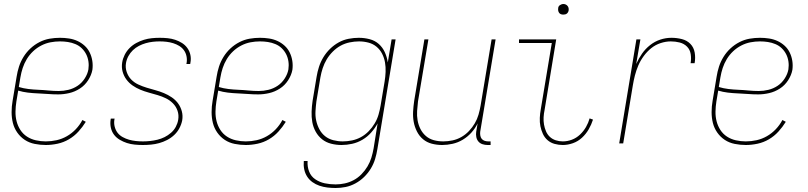

<svg xmlns="http://www.w3.org/2000/svg" viewBox="-20 -717 4040 960"><path d="M209 8Q181 8 153.5 2.5Q126 -3 104 -17.5Q82 -32 66.5 -54Q51 -76 44.5 -102Q38 -128 38 -156.5Q38 -185 43 -213L63 -333Q67 -359 75 -384Q83 -409 97.5 -432.5Q112 -456 132.5 -475Q153 -494 177.5 -506.5Q202 -519 228 -523.5Q254 -528 280 -528Q303 -528 325.5 -524.5Q348 -521 367.5 -512Q387 -503 403 -488.5Q419 -474 428.5 -454.5Q438 -435 441.5 -413Q445 -391 442 -368Q437 -341 420.5 -315.5Q404 -290 379 -274Q354 -258 326 -251.5Q298 -245 271 -245Q246 -245 220.5 -247Q195 -249 169.5 -250Q144 -251 119 -254Q94 -257 71 -264L62 -210Q58 -185 57.5 -159.5Q57 -134 63 -110.5Q69 -87 82 -67Q95 -47 115 -34Q135 -21 159.5 -15.5Q184 -10 209 -10Q236 -10 263 -16Q290 -22 314.5 -36Q339 -50 359 -71Q379 -92 392 -117L409 -108Q393 -82 372 -59Q351 -36 324.5 -20.5Q298 -5 268 1.5Q238 8 209 8ZM274 -262Q298 -262 322.5 -268Q347 -274 368 -288Q389 -302 403.5 -324.5Q418 -347 422 -370Q425 -391 422 -410.5Q419 -430 410.5 -446.5Q402 -463 388.5 -476Q375 -489 357 -496.5Q339 -504 319.5 -507Q300 -510 280 -510Q256 -510 232.5 -505.5Q209 -501 186.5 -489.5Q164 -478 145.5 -460.5Q127 -443 114 -421.5Q101 -400 93.5 -377Q86 -354 82 -330L74 -282Q97 -275 122 -272Q147 -269 172.5 -268Q198 -267 223 -264.5Q248 -262 274 -262Z M694 8Q674 8 653.5 6Q633 4 614.5 -2Q596 -8 579 -18Q562 -28 550.5 -43Q539 -58 534.5 -77.5Q530 -97 533 -118L534 -124H553L552 -119Q549 -101 553.5 -83.5Q558 -66 568 -53Q578 -40 593.5 -31.5Q609 -23 625 -18.5Q641 -14 658.5 -12Q676 -10 695 -10Q712 -10 730.5 -12Q749 -14 767.5 -18.5Q786 -23 803 -31.5Q820 -40 835 -53Q850 -66 859 -83Q868 -100 871 -118Q875 -142 867.5 -163.5Q860 -185 844.5 -200.5Q829 -216 809.5 -225.5Q790 -235 768 -241.5Q746 -248 724 -254Q702 -260 681.5 -268.5Q661 -277 643 -289.5Q625 -302 612 -319.5Q599 -337 593 -359Q587 -381 591 -405Q594 -424 603.5 -443Q613 -462 628 -477Q643 -492 661.5 -502Q680 -512 699.5 -518Q719 -524 739 -526Q759 -528 779 -528Q799 -528 818.5 -526Q838 -524 856 -518Q874 -512 890 -502Q906 -492 917 -476.5Q928 -461 932 -442Q936 -423 932 -403L931 -397H912L913 -402Q916 -419 912.5 -436Q909 -453 899.5 -466Q890 -479 876 -487.5Q862 -496 846 -501Q830 -506 813 -508Q796 -510 778 -510Q761 -510 743.5 -508Q726 -506 708.5 -501Q691 -496 674.5 -487.5Q658 -479 644.5 -466Q631 -453 622 -436.5Q613 -420 610 -402Q606 -379 613.5 -357Q621 -335 636 -319.5Q651 -304 671.5 -294.5Q692 -285 713.5 -278.5Q735 -272 757 -266Q779 -260 799.5 -251.5Q820 -243 838.5 -230.5Q857 -218 870 -200.5Q883 -183 889 -161Q895 -139 891 -115Q887 -95 877 -76Q867 -57 851 -42Q835 -27 815.5 -17Q796 -7 776 -1.5Q756 4 735.5 6Q715 8 694 8Z M1209 8Q1181 8 1153.5 2.5Q1126 -3 1104 -17.5Q1082 -32 1066.5 -54Q1051 -76 1044.5 -102Q1038 -128 1038 -156.5Q1038 -185 1043 -213L1063 -333Q1067 -359 1075 -384Q1083 -409 1097.5 -432.5Q1112 -456 1132.5 -475Q1153 -494 1177.5 -506.5Q1202 -519 1228 -523.5Q1254 -528 1280 -528Q1303 -528 1325.5 -524.5Q1348 -521 1367.5 -512Q1387 -503 1403 -488.5Q1419 -474 1428.5 -454.5Q1438 -435 1441.5 -413Q1445 -391 1442 -368Q1437 -341 1420.5 -315.5Q1404 -290 1379 -274Q1354 -258 1326 -251.5Q1298 -245 1271 -245Q1246 -245 1220.5 -247Q1195 -249 1169.5 -250Q1144 -251 1119 -254Q1094 -257 1071 -264L1062 -210Q1058 -185 1057.5 -159.5Q1057 -134 1063 -110.5Q1069 -87 1082 -67Q1095 -47 1115 -34Q1135 -21 1159.5 -15.5Q1184 -10 1209 -10Q1236 -10 1263 -16Q1290 -22 1314.5 -36Q1339 -50 1359 -71Q1379 -92 1392 -117L1409 -108Q1393 -82 1372 -59Q1351 -36 1324.5 -20.5Q1298 -5 1268 1.5Q1238 8 1209 8ZM1274 -262Q1298 -262 1322.5 -268Q1347 -274 1368 -288Q1389 -302 1403.5 -324.5Q1418 -347 1422 -370Q1425 -391 1422 -410.5Q1419 -430 1410.5 -446.5Q1402 -463 1388.5 -476Q1375 -489 1357 -496.5Q1339 -504 1319.5 -507Q1300 -510 1280 -510Q1256 -510 1232.5 -505.5Q1209 -501 1186.5 -489.5Q1164 -478 1145.5 -460.5Q1127 -443 1114 -421.5Q1101 -400 1093.5 -377Q1086 -354 1082 -330L1074 -282Q1097 -275 1122 -272Q1147 -269 1172.5 -268Q1198 -267 1223 -264.5Q1248 -262 1274 -262Z M1658 223Q1637 223 1616.5 220.5Q1596 218 1577 211.5Q1558 205 1542 193.5Q1526 182 1515.5 165.5Q1505 149 1501 129Q1497 109 1499 88H1518Q1516 116 1525.5 140.5Q1535 165 1556.5 179.5Q1578 194 1604 199.5Q1630 205 1658 205Q1681 205 1704 200Q1727 195 1748.5 183.5Q1770 172 1787.5 154Q1805 136 1817.5 115Q1830 94 1837 71Q1844 48 1848 25L1868 -100Q1855 -76 1836 -54.5Q1817 -33 1792.5 -18.5Q1768 -4 1741 2Q1714 8 1688 8Q1661 8 1635.5 1.5Q1610 -5 1590.5 -20.5Q1571 -36 1558.5 -58.5Q1546 -81 1541.5 -106.5Q1537 -132 1538 -159Q1539 -186 1543 -213L1563 -333Q1567 -358 1575 -383Q1583 -408 1597 -431Q1611 -454 1630.5 -473Q1650 -492 1673.5 -505Q1697 -518 1723 -523Q1749 -528 1774 -528Q1802 -528 1828.5 -521Q1855 -514 1874 -497Q1893 -480 1904 -456Q1915 -432 1919 -405L1938 -520H1958L1867 28Q1863 53 1855.5 78Q1848 103 1834 126Q1820 149 1800.5 168Q1781 187 1757 200Q1733 213 1708 218Q1683 223 1658 223ZM1694 -10Q1717 -10 1740.5 -15Q1764 -20 1785 -31.5Q1806 -43 1823.5 -61Q1841 -79 1853.5 -100Q1866 -121 1872.5 -143.5Q1879 -166 1883 -189L1903 -309Q1907 -333 1908 -357.5Q1909 -382 1905 -405Q1901 -428 1890.5 -448.5Q1880 -469 1862.5 -483.5Q1845 -498 1822 -504Q1799 -510 1775 -510Q1752 -510 1728 -505Q1704 -500 1683 -488.5Q1662 -477 1644 -459Q1626 -441 1613.5 -420Q1601 -399 1593.5 -376Q1586 -353 1582 -330L1562 -210Q1559 -186 1557.5 -161.5Q1556 -137 1561 -114Q1566 -91 1577 -70.5Q1588 -50 1605.5 -36Q1623 -22 1646.5 -16Q1670 -10 1694 -10Z M2191 8Q2164 8 2139 1.5Q2114 -5 2095 -21Q2076 -37 2064.5 -60Q2053 -83 2048.5 -108Q2044 -133 2045.5 -159.5Q2047 -186 2051 -213L2102 -520H2122L2070 -210Q2067 -186 2065.5 -162Q2064 -138 2068 -115Q2072 -92 2082.5 -71.5Q2093 -51 2110 -36.5Q2127 -22 2149.5 -16Q2172 -10 2197 -10Q2219 -10 2242.5 -15Q2266 -20 2287 -32Q2308 -44 2325 -62Q2342 -80 2354 -100.5Q2366 -121 2372.5 -143.5Q2379 -166 2383 -189L2438 -520H2458L2381 -58Q2380 -49 2381.5 -39.5Q2383 -30 2388.5 -23Q2394 -16 2403 -13Q2412 -10 2421 -10H2433V8H2418Q2405 8 2392.5 4Q2380 0 2372 -9.5Q2364 -19 2361.5 -32Q2359 -45 2361 -58L2368 -100Q2356 -75 2337 -54Q2318 -33 2294 -18.5Q2270 -4 2243 2Q2216 8 2191 8Z M2794 8Q2773 8 2753 2.5Q2733 -3 2718 -16Q2703 -29 2694.5 -47.5Q2686 -66 2682 -86Q2678 -106 2679 -127.5Q2680 -149 2684 -171L2739 -502H2575V-520H2761L2703 -168Q2699 -149 2698 -130.5Q2697 -112 2700 -94.5Q2703 -77 2710 -60.5Q2717 -44 2729.5 -32.5Q2742 -21 2759 -15.5Q2776 -10 2794 -10Q2817 -10 2839.5 -18.5Q2862 -27 2880 -44Q2898 -61 2910 -82Q2922 -103 2928 -125L2945 -119Q2937 -94 2923.5 -70.5Q2910 -47 2890 -28.5Q2870 -10 2844.5 -1Q2819 8 2794 8ZM2796 -644Q2790 -644 2784.5 -646Q2779 -648 2775.5 -653Q2772 -658 2771 -664Q2770 -670 2771 -676Q2771 -681 2773.5 -685Q2776 -689 2780 -691.5Q2784 -694 2788 -695.5Q2792 -697 2797 -697Q2803 -697 2808.5 -694.5Q2814 -692 2818 -687Q2822 -682 2823 -676Q2824 -670 2823 -664Q2822 -659 2819.5 -655Q2817 -651 2813.5 -648.5Q2810 -646 2805.5 -645Q2801 -644 2796 -644Z M3076 0 3162 -520H3182L3161 -397Q3173 -424 3190 -448.5Q3207 -473 3230.5 -491.5Q3254 -510 3281.5 -519Q3309 -528 3337 -528Q3364 -528 3389.5 -521.5Q3415 -515 3432 -497.5Q3449 -480 3453.5 -454Q3458 -428 3453 -401H3433Q3437 -424 3433.5 -446.5Q3430 -469 3415 -484Q3400 -499 3378.5 -504.5Q3357 -510 3334 -510Q3309 -510 3283 -501.5Q3257 -493 3236 -476Q3215 -459 3198.5 -436.5Q3182 -414 3171.5 -389.5Q3161 -365 3154.5 -339.5Q3148 -314 3144 -289L3096 0Z M3709 8Q3681 8 3653.5 2.5Q3626 -3 3604 -17.5Q3582 -32 3566.5 -54Q3551 -76 3544.5 -102Q3538 -128 3538 -156.5Q3538 -185 3543 -213L3563 -333Q3567 -359 3575 -384Q3583 -409 3597.5 -432.5Q3612 -456 3632.5 -475Q3653 -494 3677.5 -506.5Q3702 -519 3728 -523.5Q3754 -528 3780 -528Q3803 -528 3825.5 -524.5Q3848 -521 3867.5 -512Q3887 -503 3903 -488.5Q3919 -474 3928.5 -454.5Q3938 -435 3941.5 -413Q3945 -391 3942 -368Q3937 -341 3920.5 -315.5Q3904 -290 3879 -274Q3854 -258 3826 -251.5Q3798 -245 3771 -245Q3746 -245 3720.5 -247Q3695 -249 3669.5 -250Q3644 -251 3619 -254Q3594 -257 3571 -264L3562 -210Q3558 -185 3557.5 -159.5Q3557 -134 3563 -110.5Q3569 -87 3582 -67Q3595 -47 3615 -34Q3635 -21 3659.5 -15.5Q3684 -10 3709 -10Q3736 -10 3763 -16Q3790 -22 3814.5 -36Q3839 -50 3859 -71Q3879 -92 3892 -117L3909 -108Q3893 -82 3872 -59Q3851 -36 3824.5 -20.5Q3798 -5 3768 1.5Q3738 8 3709 8ZM3774 -262Q3798 -262 3822.5 -268Q3847 -274 3868 -288Q3889 -302 3903.5 -324.5Q3918 -347 3922 -370Q3925 -391 3922 -410.5Q3919 -430 3910.5 -446.5Q3902 -463 3888.5 -476Q3875 -489 3857 -496.5Q3839 -504 3819.5 -507Q3800 -510 3780 -510Q3756 -510 3732.5 -505.5Q3709 -501 3686.5 -489.5Q3664 -478 3645.5 -460.5Q3627 -443 3614 -421.5Q3601 -400 3593.5 -377Q3586 -354 3582 -330L3574 -282Q3597 -275 3622 -272Q3647 -269 3672.5 -268Q3698 -267 3723 -264.5Q3748 -262 3774 -262Z"/></svg>

Font: Iosevka Curly Thin
Style: Italic
Weight: 100
Italic angle: -9°
Monospace: yes
Designer: Belleve Invis
Foundry: Belleve Invis
Version: Version 22.1.2; ttfautohint (v1.8.4)